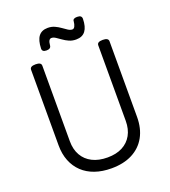

<svg xmlns="http://www.w3.org/2000/svg" viewBox="-193 -1252 1249 1410"><g transform="rotate(-20 431.5 -547.0)"><path d="M434 19Q362 19 305 -1Q248 -21 208 -59Q168 -97 146.5 -151Q125 -205 125 -273V-863Q125 -877 136 -883.5Q147 -890 169 -890Q191 -890 202 -883.5Q213 -877 213 -863V-273Q213 -209 239.5 -162.5Q266 -116 315.5 -91Q365 -66 434 -66Q502 -66 550 -91Q598 -116 624 -162.5Q650 -209 650 -273V-863Q650 -877 661 -883.5Q672 -890 694 -890Q738 -890 738 -863V-273Q738 -182 701.5 -116.5Q665 -51 597 -16Q529 19 434 19ZM281 -958Q247 -958 247 -984Q249 -1049 273 -1080Q297 -1111 344 -1111Q374 -1111 398 -1100Q422 -1089 442 -1074.5Q462 -1060 479 -1049Q496 -1038 512 -1038Q524 -1038 531.5 -1053Q539 -1068 541 -1091Q541 -1113 575 -1113Q594 -1113 602.5 -1106Q611 -1099 611 -1085Q610 -1023 586 -991Q562 -959 513 -959Q483 -959 458.5 -970Q434 -981 414 -995.5Q394 -1010 377 -1021Q360 -1032 345 -1032Q333 -1032 326 -1020.5Q319 -1009 317 -984Q316 -971 307 -964.5Q298 -958 281 -958Z"/></g></svg>

Font: Playwrite GB J
Style: Regular
Weight: 400
Designer: Veronika Burian, José Scaglione
Foundry: TypeTogether
Version: Version 1.002